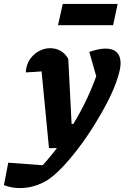

<svg xmlns="http://www.w3.org/2000/svg" viewBox="-115 -753 633 976"><path d="M-95 188 -73 74 102 87Q151 33 194.5 -27.5Q238 -88 275 -152Q312 -216 341 -282.5Q370 -349 392 -416L395 -292L339 -489Q386 -506 422 -506Q459 -506 478.5 -487Q498 -468 498 -432Q498 -403 483 -357Q466 -303 435 -242Q404 -181 365.5 -119Q327 -57 285 -1.5Q243 54 202 97Q161 140 127 162Q61 203 -14 203Q-57 203 -95 188ZM134 0 89 -467 119 -392Q76 -388 55 -387Q34 -386 16 -385Q18 -423 36.5 -450.5Q55 -478 82.5 -493Q110 -508 140 -508Q168 -508 192 -495Q216 -482 232 -454L249 -123H319L236 -1ZM180 -625 204 -733H483L460 -625Z"/></svg>

Font: Piazzolla Thin Black
Style: Italic
Weight: 900
Italic angle: -11.3°
Version: Version 2.005